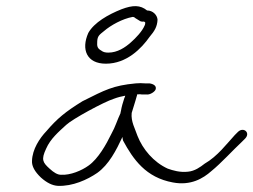

<svg xmlns="http://www.w3.org/2000/svg" viewBox="-20 -710 823 624"><path d="M84 -187C83 -170 93 -152 113 -133C132 -116 150 -107 168 -106C216 -104 264 -126 296 -148C334 -175 358 -222 378 -265C378 -261 379 -257 380 -253C413 -192 454 -133 542 -117C600 -106 640 -130 667 -154C698 -179 738 -223 766 -249L777 -260C795 -279 771 -299 753 -281L743 -271C718 -244 687 -202 645 -178C631 -167 613 -154 591 -152C565 -149 542 -156 525 -162C479 -183 444 -225 427 -268C419 -292 405 -315 408 -343C411 -353 414 -362 416 -369C419 -379 422 -388 424 -396C425 -399 426 -401 425 -403C432 -404 437 -404 441 -403H456C467 -401 484 -412 486 -420C489 -431 479 -437 466 -439H452C442 -440 431 -440 421 -439C347 -432 322 -418 248 -381C193 -347 166 -325 131 -284C109 -261 85 -225 84 -187ZM130 -227C144 -259 170 -281 195 -304C215 -323 318 -379 350 -389C363 -394 376 -397 387 -399C386 -396 386 -394 384 -391C379 -376 375 -362 373 -349C373 -347 371 -345 372 -343C361 -320 355 -298 342 -275C325 -240 299 -194 268 -172C246 -156 209 -140 178 -142C167 -142 155 -149 141 -162C119 -182 113 -191 130 -227ZM267 -603C243 -549 262 -503 324 -503C392 -503 440 -553 466 -590C482 -609 491 -623 492 -646C491 -661 477 -676 458 -676C436 -694 412 -694 375 -680C332 -663 286 -637 267 -603ZM296 -576C297 -593 303 -597 318 -609C340 -628 378 -649 411 -655C414 -655 417 -654 420 -651L433 -643C436 -640 443 -639 448 -640L451 -638L452 -637C452 -634 452 -631 450 -627C442 -608 422 -587 405 -572C387 -556 362 -539 332 -539C322 -539 315 -541 310 -545C296 -553 295 -559 296 -576Z"/></svg>

Font: Stray Cat
Style: ExtObl
Weight: 400
Version: Version 1.0